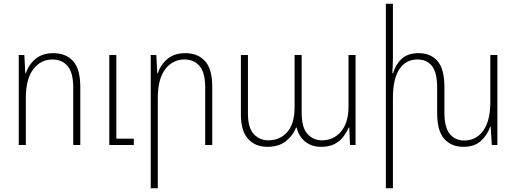

<svg xmlns="http://www.w3.org/2000/svg" viewBox="-20 -780 2777 1033"><path d="M81 0V-484H111L116 -386H119Q134 -432 171 -463Q208 -494 267 -494Q334 -494 373 -451.5Q412 -409 412 -312V0H374V-308Q374 -390 343.5 -425Q313 -460 262 -460Q199 -460 159 -407.5Q119 -355 119 -253V0ZM568 0V-484H606V-34H700V0Z M791 233V-484H821L826 -386H829Q844 -432 881 -463Q918 -494 977 -494Q1044 -494 1083 -451.5Q1122 -409 1122 -312V0H1084V-308Q1084 -390 1053.5 -425Q1023 -460 972 -460Q909 -460 869 -407.5Q829 -355 829 -253V233Z M1418 10Q1354 10 1315 -32.5Q1276 -75 1276 -164V-484H1314V-168Q1314 -92 1345.5 -58.5Q1377 -25 1423 -25Q1486 -25 1525.5 -69.5Q1565 -114 1565 -205V-484H1603V-174Q1603 -93 1634.5 -59Q1666 -25 1712 -25Q1775 -25 1815 -72.5Q1855 -120 1855 -207V-484H1893V0H1863L1859 -94H1856Q1846 -70 1828.5 -46Q1811 -22 1781.5 -6Q1752 10 1707 10Q1656 10 1621.5 -18.5Q1587 -47 1576 -94H1573Q1556 -50 1517.5 -20Q1479 10 1418 10Z M2618 -484H2656V0H2626L2620 -98H2617Q2602 -53 2567 -21.5Q2532 10 2473 10Q2409 10 2370.5 -32.5Q2332 -75 2332 -172V-308Q2332 -390 2304 -425Q2276 -460 2226 -460Q2163 -460 2128.5 -407.5Q2094 -355 2094 -253V233H2056V-760H2094V-469Q2094 -447 2093 -427.5Q2092 -408 2091 -386H2095Q2108 -433 2141 -463.5Q2174 -494 2233 -494Q2297 -494 2334 -451.5Q2371 -409 2371 -312V-176Q2371 -94 2400 -59Q2429 -24 2478 -24Q2541 -24 2579.5 -76.5Q2618 -129 2618 -231Z"/></svg>

Font: Noto Sans Armenian SemiCondensed ExtraLight
Style: Regular
Weight: 200
Width: 4
Designer: Monotype Design Team
Foundry: Monotype Imaging Inc.
Version: Version 2.008; ttfautohint (v1.8.4.7-5d5b)